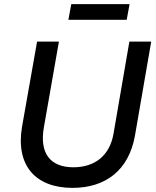

<svg xmlns="http://www.w3.org/2000/svg" viewBox="-20 -902 759 932"><path d="M332 10C493 10 605 -76 635 -243L714 -700H608L531 -253C513 -149 443 -90 336 -90C223 -90 171 -159 193 -284L266 -700H160L87 -287C55 -98 153 10 332 10ZM312 -806H595L609 -882H326Z"/></svg>

Font: Fixel Display Medium
Style: Italic
Weight: 500
Italic angle: -10°
Designer: AlfaBravo + MacPaw
Foundry: Kyrylo Tkachov, Marchela Mozhyna, Serhii Makarenko, Maria Weinstein, Zakhar Kryvoshyya
Version: Version 1.210;Glyphs 3.2 (3217)